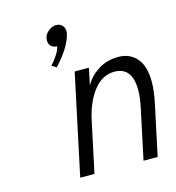

<svg xmlns="http://www.w3.org/2000/svg" viewBox="-113 -871 886 967"><g transform="rotate(-15 329.5 -387.0)"><path d="M582.5 -350.6Q582.5 -471.2 489.7 -471.2Q425.3 -471.2 380.4 -412.4Q335.4 -353.5 316.4 -263.7L260.3 0H186L297.4 -523.9H371.6L353 -435.5Q376 -479 422.1 -508.5Q468.3 -538.1 527.6 -538.1Q586.9 -538.1 623 -497.3Q659.2 -456.5 659.2 -374Q659.2 -326.2 646 -264.2L589.8 0H516.1L572.3 -264.2Q582.5 -314 582.5 -350.6ZM215.8 -567.4 191.9 -582.5Q237.8 -633.3 245.1 -669.4Q226.1 -669.4 214.4 -680.9Q202.6 -692.4 202.6 -710.4Q202.1 -712.4 205.3 -727.8Q208.5 -743.2 227.3 -758.5Q246.1 -773.9 266.1 -773.9Q286.1 -773.9 298.1 -762Q310.1 -750 310.1 -731.4Q310.1 -712.9 297.6 -684.8Q285.2 -656.7 272.5 -638.2Q259.8 -619.6 250.5 -607.7Q241.2 -595.7 228.8 -582Q216.3 -568.4 215.8 -567.4Z"/></g></svg>

Font: Tuffy
Style: Italic
Weight: 400
Italic angle: -12°
Designer: Thatcher Ulrich, Karoly Barta and Michael Everson
Version: Version 001.271